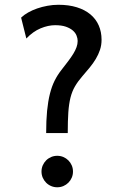

<svg xmlns="http://www.w3.org/2000/svg" viewBox="-20 -772 553 804"><path d="M153.8 -53.7Q153.8 -67.4 158.9 -79.3Q164.1 -91.3 173.1 -100.3Q182.1 -109.4 194.1 -114.5Q206.1 -119.6 219.7 -119.6Q233.4 -119.6 245.4 -114.5Q257.3 -109.4 266.4 -100.3Q275.4 -91.3 280.5 -79.3Q285.6 -67.4 285.6 -53.7Q285.6 -40 280.5 -28.1Q275.4 -16.1 266.4 -7.1Q257.3 2 245.4 7.1Q233.4 12.2 219.7 12.2Q206.1 12.2 194.1 7.1Q182.1 2 173.1 -7.1Q164.1 -16.1 158.9 -28.1Q153.8 -40 153.8 -53.7ZM173.3 -214.8Q173.3 -268.1 177.2 -308.1Q181.2 -348.1 189 -379.2Q196.8 -410.2 208.7 -434.1Q220.7 -458 236.8 -478.5Q252.9 -499 265.6 -515.9Q278.3 -532.7 287.1 -547.1Q295.9 -561.5 300.5 -574.5Q305.2 -587.4 305.2 -600.6Q305.2 -611.3 300.5 -623Q295.9 -634.8 284.9 -644.3Q273.9 -653.8 255.9 -660.2Q237.8 -666.5 210.9 -666.5Q181.6 -666.5 149.9 -653.3Q118.2 -640.1 90.3 -610.8L68.4 -698.2Q80.6 -710 97.9 -719.7Q115.2 -729.5 135.7 -736.6Q156.2 -743.7 179 -747.8Q201.7 -752 224.6 -752Q268.1 -752 301.8 -741.5Q335.4 -731 358.4 -711.9Q381.3 -692.9 393.3 -665.8Q405.3 -638.7 405.3 -605.5Q405.3 -583 398.7 -563.2Q392.1 -543.5 381.1 -525.1Q370.1 -506.8 355.5 -489Q340.8 -471.2 324.7 -452.6Q305.7 -430.7 293.7 -409.9Q281.7 -389.2 275.1 -363Q268.6 -336.9 266.1 -301.5Q263.7 -266.1 263.7 -214.8Z"/></svg>

Font: Andika New Basic
Style: Regular
Weight: 400
Designer: Victor Gaultney, Annie Olsen, Julie Remington, Don Collingsworth, Eric Hays
Foundry: SIL International
Version: Version 5.500